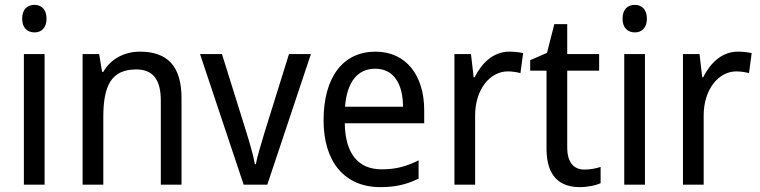

<svg xmlns="http://www.w3.org/2000/svg" viewBox="-20 -824 3118 788"><path d="M122 -804C92 -804 71 -786 71 -747C71 -710 92 -691 122 -691C150 -691 171 -710 171 -747C171 -785 150 -804 122 -804ZM163 -602H78V-66H163Z M554 -612C493 -612 435 -584 404 -529H399L387 -602H319V-66H404V-344C404 -474 438 -539 539 -539C609 -539 640 -496 640 -411V-66H725V-421C725 -553 667 -612 554 -612Z M980 -66H1077L1256 -602H1166L1065 -278C1052 -234 1035 -179 1030 -150H1026C1020 -187 1003 -243 990 -285L891 -602H801Z M1521 -612C1389 -612 1308 -509 1308 -330C1308 -160 1394 -56 1541 -56C1604 -56 1649 -67 1698 -91V-166C1648 -141 1604 -129 1547 -129C1450 -129 1397 -193 1395 -318H1721V-372C1721 -513 1648 -612 1521 -612ZM1520 -542C1599 -542 1634 -475 1634 -386H1396C1404 -487 1447 -542 1520 -542Z M2070 -612C2006 -612 1958 -567 1928 -507H1924L1913 -602H1845V-66H1930V-350C1930 -457 1991 -531 2064 -531C2081 -531 2101 -528 2116 -524L2127 -606C2110 -610 2089 -612 2070 -612Z M2379 -128C2334 -128 2308 -158 2308 -219V-534H2439V-602H2308V-725H2255L2225 -607L2156 -577V-534H2223V-214C2223 -96 2281 -56 2360 -56C2391 -56 2425 -63 2445 -72V-139C2428 -133 2402 -128 2379 -128Z M2586 -804C2556 -804 2535 -786 2535 -747C2535 -710 2556 -691 2586 -691C2614 -691 2635 -710 2635 -747C2635 -785 2614 -804 2586 -804ZM2627 -602H2542V-66H2627Z M3008 -612C2944 -612 2896 -567 2866 -507H2862L2851 -602H2783V-66H2868V-350C2868 -457 2929 -531 3002 -531C3019 -531 3039 -528 3054 -524L3065 -606C3048 -610 3027 -612 3008 -612Z"/></svg>

Font: Noto Sans Malayalam UI SemiCondensed
Style: Regular
Weight: 400
Width: 4
Designer: Jelle Bosma - Monotype Design Team
Foundry: Monotype Imaging Inc.
Version: Version 2.104